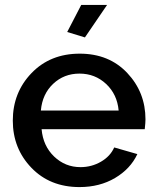

<svg xmlns="http://www.w3.org/2000/svg" viewBox="-20 -750 635 780"><path d="M415 -730 325 -598 253 -620 310 -730ZM303 10Q183 10 107.5 -68.5Q32 -147 32 -260Q32 -374 108 -453Q184 -532 304 -532Q423 -532 497 -453.5Q571 -375 571 -265Q571 -252 568 -225H149Q155 -157 200 -114Q245 -71 307 -71Q352 -71 390 -93Q428 -115 444 -151L538 -124Q510 -64 447.5 -27Q385 10 303 10ZM146 -301H462Q456 -367 411 -409Q366 -451 303 -451Q240 -451 196 -409.5Q152 -368 146 -301Z"/></svg>

Font: Raleway
Style: Regular
Weight: 600
Designer: Matt McInerney, Pablo Impallari, Rodrigo Fuenzalida
Foundry: Matt McInerney, Pablo Impallari, Rodrigo Fuenzalida
Version: Version 1.000;PS 001.001;hotconv 1.0.56; ttfautohint (v1.5)